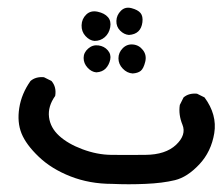

<svg xmlns="http://www.w3.org/2000/svg" viewBox="-20 -306 581 501"><path d="M272.5 173.8Q213.9 173.8 164.1 154.3Q114.3 134.8 81.1 103Q47.9 71.3 36.1 42Q24.4 12.7 30.3 -24.4Q36.1 -61.5 59.6 -94.7Q73.2 -106.4 94.7 -104.5L114.3 -94.7Q127.9 -79.1 124 -55.7Q104.5 -28.3 107.9 -0.5Q111.3 27.3 134.3 48.3Q157.2 69.3 195.3 83.5Q233.4 97.7 270 98.1Q306.6 98.6 359.4 98.1Q412.1 97.7 439.5 71.8Q466.8 45.9 456.1 19.5Q445.3 -6.8 449.2 -32.2L459 -51.8Q472.7 -63.5 494.1 -61.5L513.7 -51.8Q546.9 -6.8 539.1 41.5Q531.2 89.8 500 123Q468.8 156.2 436.5 164.1Q404.3 171.9 359.9 173.8Q315.4 175.8 272.5 173.8ZM231.4 -117.2Q218.8 -118.2 208.5 -129.4Q198.2 -140.6 198.2 -154.8Q198.2 -168.9 210 -179.2Q221.7 -189.5 236.8 -187.5Q252 -185.5 261.2 -174.8Q270.5 -164.1 267.6 -150.4Q264.6 -136.7 255.9 -127.4Q247.1 -118.2 231.4 -117.2ZM326.2 -114.3Q311.5 -115.2 300.3 -127Q289.1 -138.7 289.1 -153.8Q289.1 -168.9 300.3 -180.2Q311.5 -191.4 327.1 -189.9Q342.8 -188.5 353 -175.3Q363.3 -162.1 358.9 -144.5Q354.5 -127 347.2 -121.1Q339.8 -115.2 326.2 -114.3ZM226.6 -199.2Q213.9 -200.2 203.1 -211.9Q192.4 -223.6 192.9 -240.2Q193.4 -256.8 205.1 -268.1Q216.8 -279.3 234.9 -275.4Q252.9 -271.5 261.7 -261.2Q270.5 -251 267.6 -234.9Q264.6 -218.8 253.4 -209Q242.2 -199.2 226.6 -199.2ZM316.4 -214.8Q303.7 -215.8 293.5 -226.1Q283.2 -236.3 283.7 -251.5Q284.2 -266.6 295.4 -277.8Q306.6 -289.1 323.2 -284.7Q339.8 -280.3 346.7 -272Q353.5 -263.7 351.6 -248Q349.6 -232.4 340.8 -224.1Q332 -215.8 316.4 -214.8Z"/></svg>

Font: JasonHandwriting4
Style: Regular
Weight: 400
Version: Version 1.01.21